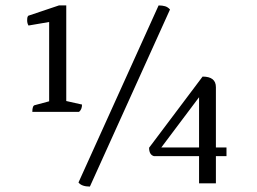

<svg xmlns="http://www.w3.org/2000/svg" viewBox="-20 -675 947 707"><path d="M99 -263Q99 -287 109 -288L161 -302V-594L85 -581Q80 -589 80 -600Q80 -605 80.5 -609Q81 -613 84 -617L197 -655H224V-303L282 -290Q282 -272 271 -263ZM311 12Q281 12 269 -3L564 -655Q578 -655 588 -652Q598 -649 606 -640ZM713 0V-100H547Q529 -105 529 -131L726 -393Q775 -393 775 -354V-132H814V-100H775V0ZM574 -132H713V-317Z"/></svg>

Font: Petrona Light
Style: Regular
Weight: 300
Designer: Ringo R. Seeber
Foundry: Ringo R. Seeber
Version: Version 2.001; ttfautohint (v1.8.3)